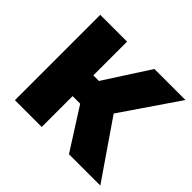

<svg xmlns="http://www.w3.org/2000/svg" viewBox="-132 -702 863 863"><g transform="rotate(45 299.0 -271.0)"><path d="M55.2 0V-542.5H225.6V-328.1H261.2L399.4 -542.5H596.7L411.6 -271.5L598.1 0H398.9L273.9 -196.3H225.6V0Z"/></g></svg>

Font: Inter 16pt ExtraBold
Style: Regular
Weight: 800
Version: Version 4.001;git-66647c0bb